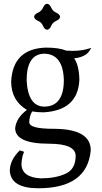

<svg xmlns="http://www.w3.org/2000/svg" viewBox="-20 -738 550 1031"><path d="M216.8 -165.5Q322.8 -165.5 322.8 -308.6Q318.8 -445.8 220.2 -449.7Q123 -449.7 123 -306.2Q130.4 -167 216.8 -165.5ZM185.5 272.9Q36.6 272.9 32.7 177.2Q33.7 120.6 86.4 69.3L109.4 77.1Q96.7 105 95.2 144.5Q97.7 214.8 199.7 219.7Q276.4 219.7 331.3 195.3Q386.2 170.9 386.2 99.1Q386.2 34.2 243.7 33.7Q61.5 33.7 61.5 -49.8Q66.9 -104.5 124.5 -147.9Q40 -198.2 40 -300.3Q48.8 -476.6 226.1 -482.4Q296.4 -482.4 335.4 -466.3Q352.5 -464.8 368.2 -464.8Q425.3 -464.8 469.7 -481Q455.1 -448.7 426.5 -437Q397.9 -425.3 378.4 -425.3Q404.8 -385.3 406.2 -309.1Q398.4 -145 213.9 -134.8Q180.2 -134.8 152.8 -139.6Q137.2 -113.3 137.2 -81.1Q137.2 -46.4 266.6 -46.4Q467.3 -46.4 467.3 68.8Q449.2 272.9 185.5 272.9ZM232.9 -578.1Q219.2 -579.6 211.2 -598.9Q203.1 -618.2 183.8 -626.2Q164.6 -634.3 163.1 -647.9Q164.6 -661.6 183.8 -669.9Q203.1 -678.2 211.2 -697.3Q219.2 -716.3 232.9 -717.8Q246.6 -716.3 254.9 -697.3Q263.2 -678.2 282.2 -669.9Q301.3 -661.6 302.7 -647.9Q301.3 -634.3 282.2 -626.2Q263.2 -618.2 254.9 -598.9Q246.6 -579.6 232.9 -578.1Z"/></svg>

Font: Almanac
Style: Regular
Weight: 400
Designer: Eden's Almanac
Version: Version 3.501;March 28, 2021;FontCreator 13.0.0.2683 64-bit